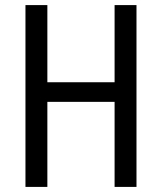

<svg xmlns="http://www.w3.org/2000/svg" viewBox="-20 -734 635 754"><path d="M516 0V-714H430V-411H166V-714H80V0H166V-334H430V0Z"/></svg>

Font: Noto Sans Gujarati UI Condensed
Style: Regular
Weight: 400
Width: 3
Designer: Jelle Bosma - Monotype Design Team, Universal Thirst
Foundry: Monotype Imaging Inc.
Version: Version 2.106